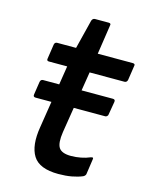

<svg xmlns="http://www.w3.org/2000/svg" viewBox="-99 -684 594 761"><g transform="rotate(15 197.5 -303.5)"><path d="M49 -257Q38 -257 40 -268L48 -321Q50 -332 60 -332H126H217H346Q357 -332 355 -321L346 -268Q346 -264 342.5 -260.5Q339 -257 335 -257ZM214 12Q136 12 110 -29.5Q84 -71 97 -149L138 -409H63Q53 -409 55 -419L64 -479Q66 -489 76 -489H153L183 -609Q187 -619 196 -619H252Q263 -619 260 -609L242 -489H385Q397 -489 394 -479L385 -419Q382 -409 373 -409H230L189 -153Q182 -107 194 -88.5Q206 -70 244 -70Q264 -70 284.5 -74Q305 -78 321 -85Q334 -90 331 -78L322 -16Q320 -9 312 -5Q293 3 268.5 7.5Q244 12 214 12Z"/></g></svg>

Font: Sofia Sans Medium
Style: Italic
Weight: 500
Italic angle: -9°
Version: Version 4.101